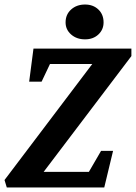

<svg xmlns="http://www.w3.org/2000/svg" viewBox="-40 -829 601 849"><path d="M-10 0 -20 -33 368 -546H181L144 -468H89L108 -614H541V-581L153 -69H353L407 -162H460L421 0ZM336 -655Q299 -655 274.5 -676.5Q250 -698 250 -730Q250 -765 274.5 -787Q299 -809 336 -809Q372 -809 395 -787Q418 -765 418 -730Q418 -698 395 -676.5Q372 -655 336 -655Z"/></svg>

Font: Manuale
Style: Bold Italic
Weight: 700
Italic angle: -11°
Version: Version 1.002